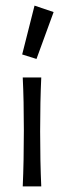

<svg xmlns="http://www.w3.org/2000/svg" viewBox="-20 -663 228 684"><path d="M103 -643 171 -620 110 -453 59 -469ZM127 1H61Q65 -90 65 -199Q65 -306 61 -387H127Q123 -302 123 -195Q123 -87 127 1Z"/></svg>

Font: GFS Neohellenic Rg
Style: Regular
Weight: 400
Designer: Takis Katsoulidis and George D. Matthiopoulos
Foundry: Takis Katsoulidis and George D. Matthiopoulos
Version: Version 1.0